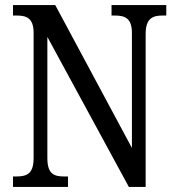

<svg xmlns="http://www.w3.org/2000/svg" viewBox="-20 -734 695 754"><path d="M31 0H247V-41H232C193 -41 166 -50 166 -113V-589L486 0H552V-601C552 -662 580 -673 618 -673H633V-714H418V-673H431C470 -673 498 -663 498 -605V-153L197 -714H31V-673H45C83 -673 112 -664 112 -605V-113C112 -50 84 -41 43 -41H31Z"/></svg>

Font: Noto Serif Myanmar Condensed
Style: Regular
Weight: 400
Width: 3
Designer: Ben Mitchell and the Monotype Design Team
Foundry: Monotype Imaging Inc.
Version: Version 2.106